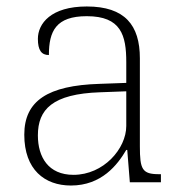

<svg xmlns="http://www.w3.org/2000/svg" viewBox="-20 -563 567 593"><path d="M199 10C294 10 343 -54 370 -100H373L381 0H477V-25H471C419 -25 412 -40 412 -111V-383C412 -485 366 -543 248 -543C137 -543 97 -490 97 -443C97 -408 108 -393 131 -393C131 -467 153 -513 248 -513C354 -513 370 -454 370 -371V-307L287 -304C128 -299 55 -252 55 -147C55 -39 118 10 199 10ZM207 -23C129 -23 97 -78 97 -145C97 -225 142 -273 289 -278L370 -281V-174C370 -104 300 -23 207 -23Z"/></svg>

Font: Noto Serif Ethiopic ExtraLight
Style: Regular
Weight: 200
Designer: Monotype Design Team
Foundry: Monotype Imaging Inc.
Version: Version 2.102